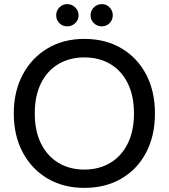

<svg xmlns="http://www.w3.org/2000/svg" viewBox="-20 -901 820 933"><path d="M390 12Q288 12 211 -33.5Q134 -79 90.5 -160.5Q47 -242 47 -350Q47 -457 90.5 -538.5Q134 -620 211 -666Q288 -712 390 -712Q493 -712 570.5 -666Q648 -620 690.5 -538.5Q733 -457 733 -350Q733 -242 690.5 -160.5Q648 -79 570.5 -33.5Q493 12 390 12ZM390 -77Q462 -77 516.5 -110Q571 -143 601 -204Q631 -265 631 -350Q631 -435 601 -496Q571 -557 516.5 -589.5Q462 -622 390 -622Q318 -622 263.5 -589.5Q209 -557 179 -496Q149 -435 149 -350Q149 -265 179 -204Q209 -143 263.5 -110Q318 -77 390 -77ZM307 -773Q284 -773 268.5 -788.5Q253 -804 253 -827Q253 -849 268.5 -865Q284 -881 307 -881Q329 -881 345.5 -865Q362 -849 362 -827Q362 -804 345.5 -788.5Q329 -773 307 -773ZM475 -773Q452 -773 436 -788.5Q420 -804 420 -827Q420 -849 436 -865Q452 -881 475 -881Q497 -881 512.5 -865Q528 -849 528 -827Q528 -804 512.5 -788.5Q497 -773 475 -773Z"/></svg>

Font: DM Sans 17pt Medium
Style: Regular
Weight: 500
Version: Version 4.004;gftools[0.9.30]